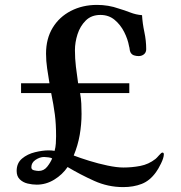

<svg xmlns="http://www.w3.org/2000/svg" viewBox="-20 -757 740 784"><path d="M193 -110Q189 -113 177.5 -114.5Q166 -116 160 -116Q143 -116 125.5 -104.5Q108 -93 108 -74Q108 -64 119.5 -61.5Q131 -59 138 -59Q159 -59 172.5 -76Q186 -93 193 -110ZM649 -127Q649 -113 637.5 -89.5Q626 -66 617 -54Q592 -19 558.5 -6Q525 7 483 7Q421 7 364.5 -18.5Q308 -44 256 -75Q235 -44 201.5 -23.5Q168 -3 130 -3Q112 -3 93 -7.5Q74 -12 61 -24.5Q48 -37 48 -59Q48 -91 70 -109.5Q92 -128 123 -135.5Q154 -143 179 -143Q185 -143 191 -142.5Q197 -142 203 -141Q207 -156 208 -171Q209 -186 209 -201Q209 -251 204 -289.5Q199 -328 189 -377H66V-417H182Q177 -447 172.5 -477.5Q168 -508 168 -538Q168 -599 195 -643.5Q222 -688 269.5 -712.5Q317 -737 376 -737Q423 -737 465 -722Q489 -715 512 -706Q535 -697 560 -695Q562 -661 569.5 -626Q577 -591 577 -556Q577 -543 568 -535.5Q559 -528 546 -528Q536 -528 527 -531Q518 -534 513 -543Q510 -549 509.5 -555.5Q509 -562 507 -568Q502 -597 487 -626.5Q472 -656 448 -676Q424 -696 390 -696Q353 -696 330 -673Q307 -650 296.5 -617Q286 -584 286 -552Q286 -518 290 -484.5Q294 -451 299 -417H508V-377H307Q311 -355 312 -334Q313 -313 313 -292Q313 -249 305.5 -206Q298 -163 281 -122Q307 -112 344 -100.5Q381 -89 419 -81Q457 -73 484 -73Q519 -73 553 -79.5Q587 -86 615 -108Q620 -112 629.5 -123Q639 -134 643 -134Q649 -134 649 -127Z"/></svg>

Font: Kaisei Opti
Style: Bold
Weight: 700
Designer: Font-Kai, 金井和夫
Foundry: KAZUO KANAI
Version: Version 5.003